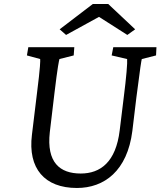

<svg xmlns="http://www.w3.org/2000/svg" viewBox="-20 -925 799 956"><path d="M121 -690 114 -649 180 -631C181 -624 181 -594 164 -460L139 -254C118 -86 202 11 363 11C499 11 614 -74 639 -273L659 -439C678 -589 684 -624 686 -631L757 -649L759 -690H544L536 -649L613 -631C615 -614 609 -540 596 -439L576 -276C557 -118 480 -61 382 -61C278 -61 211 -116 228 -267L251 -460C267 -595 274 -624 276 -631L347 -649L350 -690ZM277 -779 309 -751 473 -841 614 -751 653 -779 519 -905H442Z"/></svg>

Font: TPK Tissa Web
Style: Italic
Weight: 400
Italic angle: -7°
Designer: Jacques Le Bailly, Suppakit Chalermlarp | Katatrad Co.,Ltd.
Foundry: Jacques Le Bailly, Cadson Demak Co.,Ltd.
Version: Version 5.000;Glyphs 3.1.2 (3151)